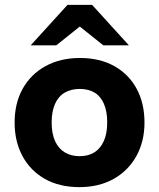

<svg xmlns="http://www.w3.org/2000/svg" viewBox="-20 -759 653 788"><path d="M306 9Q224 9 164.5 -24.5Q105 -58 72.5 -118Q40 -178 40 -256Q40 -336 73.5 -395.5Q107 -455 167.5 -488Q228 -521 308 -521Q390 -521 449.5 -487.5Q509 -454 541 -394.5Q573 -335 573 -256Q573 -178 539.5 -118Q506 -58 446 -24.5Q386 9 306 9ZM307 -118Q342 -118 367 -133.5Q392 -149 406 -180Q420 -211 420 -256Q420 -302 406.5 -333Q393 -364 368 -379Q343 -394 307 -394Q272 -394 246 -379Q220 -364 206 -333Q192 -302 192 -256Q192 -211 206 -180Q220 -149 246 -133.5Q272 -118 307 -118ZM404 -573 285 -668 257 -739H358L509 -573ZM106 -573 257 -739H358L330 -668L211 -573Z"/></svg>

Font: REM SemiBold
Style: Regular
Weight: 600
Designer: Octavio Pardo
Foundry: Ashler Design
Version: Version 1.005;gftools[0.9.28]